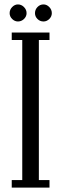

<svg xmlns="http://www.w3.org/2000/svg" viewBox="-20 -847 276 867"><path d="M33 0V-34H80.5V-666.5H33V-700H203.5V-666.5H155.5V-34H203.5V0ZM176.5 -750Q160.5 -750 149.2 -761.2Q138 -772.5 138 -787.5Q138 -803.5 149.2 -815.2Q160.5 -827 176.5 -827Q191 -827 202.5 -815.2Q214 -803.5 214 -787.5Q214 -772.5 202.5 -761.2Q191 -750 176.5 -750ZM61 -750Q46.5 -750 35 -761.2Q23.5 -772.5 23.5 -787.5Q23.5 -803.5 35 -815.2Q46.5 -827 61 -827Q76.5 -827 88.2 -815.2Q100 -803.5 100 -787.5Q100 -772.5 88.2 -761.2Q76.5 -750 61 -750Z"/></svg>

Font: Imbue Thin 10pt
Style: Regular
Weight: 400
Version: Version 1.102